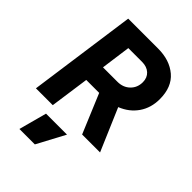

<svg xmlns="http://www.w3.org/2000/svg" viewBox="-285 -865 1249 1249"><g transform="rotate(45 339.0 -241.0)"><path d="M28 0 132 -745H407Q514 -745 581 -688Q648 -631 648 -520Q648 -440 607 -380.5Q566 -321 493 -292L618 0H453L340 -270H221L183 0ZM240 -405H373Q425 -405 458.5 -437.5Q492 -470 492 -520Q492 -561 465.5 -585.5Q439 -610 394 -610H268ZM139 263 191 70H384L281 263Z"/></g></svg>

Font: Plus Jakarta Sans ExtraBold
Style: Italic
Weight: 800
Italic angle: -8°
Designer: Gumpita Rahayu
Foundry: Tokotype
Version: Version 2.071; ttfautohint (v1.8.4.7-5d5b);gftools[0.9.29]